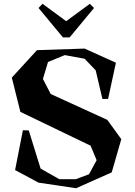

<svg xmlns="http://www.w3.org/2000/svg" viewBox="-20 -975 710 1007"><path d="M587.9 -646 546.9 -456.1H517.1L481.9 -606L423.8 -667L319.8 -686L231.9 -649.9L205.1 -561L246.1 -481.9L543 -346.2L616.2 -245.1L565.9 -70.8L378.9 12.2L182.1 -17.1L59.1 -83L100.1 -292L130.9 -291L192.9 -90.8L291 -35.2H377.9L446.8 -61L486.8 -134.8L455.1 -210.9L86.9 -388.2L42 -567.9L173.8 -711.9L423.8 -720.2ZM182.1 -933.1 310.1 -778.8H345.2L473.1 -933.1L451.2 -955.1L327.1 -863.8L203.1 -955.1Z"/></svg>

Font: Ortica Angular Bold
Style: Regular
Weight: 700
Designer: Benedetta Bovani
Foundry: Collletttivo
Version: Version 2.000;Glyphs 3.1.2 (3151)